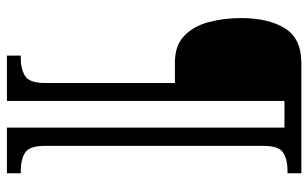

<svg xmlns="http://www.w3.org/2000/svg" viewBox="-192 -608 911 568"><g transform="rotate(90 264.0 -324.5)"><path d="M145 111V70H155Q184 70 205 57.5Q226 45 226 -2V-386H165Q115 -386 86.5 -413.5Q58 -441 46 -485.5Q34 -530 34 -582Q34 -662 64 -711Q94 -760 167 -760H493V-719H483Q453 -719 432.5 -706.5Q412 -694 412 -647V-2Q412 45 432.5 57.5Q453 70 483 70H493V111H358V-710H279V111Z"/></g></svg>

Font: Noto Serif Ethiopic Condensed
Style: Regular
Weight: 400
Width: 3
Designer: Monotype Design Team
Foundry: Monotype Imaging Inc.
Version: Version 2.102; ttfautohint (v1.8.4.7-5d5b)